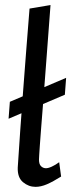

<svg xmlns="http://www.w3.org/2000/svg" viewBox="-20 -722 305 754"><path d="M13.7 -255.7 18.7 -322.2 239.7 -416.3 234.7 -350ZM119.7 11.8Q92.4 11.8 70.3 -6.6Q48.2 -25.1 49.7 -64.4Q54.1 -133.1 59.5 -209.9Q64.9 -286.7 71 -367.3Q77.2 -447.9 83.4 -529.2Q89.7 -610.5 96 -688.3L178.4 -702.2Q168.7 -573.8 161.7 -480.3Q154.7 -386.7 149.7 -322Q144.7 -257.2 141.3 -215.7Q137.9 -174.1 136.4 -149.8Q134.9 -125.6 134 -113.8Q133.1 -102 133.1 -95.3Q133.1 -77.7 140.6 -69.9Q148 -62.2 158.3 -61.4Q167.8 -60.6 182.9 -67.4Q198 -74.3 212.4 -85L220 -28.7Q188.2 -8.7 164.4 1.6Q140.5 11.8 119.7 11.8Z"/></svg>

Font: Ancizar Sans Thin
Style: Italic
Weight: 100
Italic angle: -4°
Designer: Cesar Puertas, Viviana Monsalve, Julian Moncada, Julian Prieto, Jose Castro, Mariel Hernandez, Felipe Aragon, Sara Alarc
Version: Version 8.100